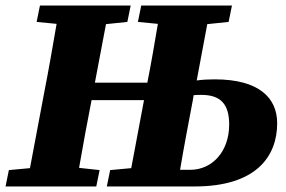

<svg xmlns="http://www.w3.org/2000/svg" viewBox="-29 -672 1031 692"><path d="M666 -311 669 -329C678 -330 688 -330 697 -330C765 -330 797 -298 797 -223C797 -125 735 -60 657 -60H620C634 -143 650 -227 666 -311ZM468 -593 540 -586C528 -515 516 -444 502 -374H313L353 -585L430 -593L442 -652H115L103 -593L175 -586C161 -505 147 -423 131 -342L79 -66L3 -59L-9 0H318L330 -59L256 -67C270 -148 285 -229 301 -311H490L444 -66L368 -59L356 0H673C895 0 970 -109 970 -228C970 -318 906 -386 745 -386C723 -386 701 -385 680 -382L718 -585L795 -593L807 -652H480Z"/></svg>

Font: Source Serif Pro Black
Style: Italic
Weight: 900
Italic angle: -12°
Designer: Frank Grießhammer
Foundry: Adobe Systems Incorporated
Version: Version 3.001;hotconv 1.0.111;makeotfexe 2.5.65597